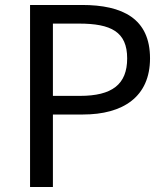

<svg xmlns="http://www.w3.org/2000/svg" viewBox="-20 -753 673 773"><path d="M101 0H193V-292H314C475 -292 584 -363 584 -518C584 -678 474 -733 310 -733H101ZM193 -367V-658H298C427 -658 492 -625 492 -518C492 -413 431 -367 302 -367Z"/></svg>

Font: GenYoGothic2 TW R
Style: Regular
Weight: 400
Version: Version 2.100;PS 2.1;hotconv 16.6.51;makeotf.lib2.5.65220 DE